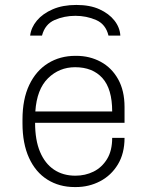

<svg xmlns="http://www.w3.org/2000/svg" viewBox="-20 -747 596 777"><path d="M282 10Q220 10 172 -20Q124 -50 97.5 -108Q71 -166 71 -248V-263Q71 -346 98.5 -403.5Q126 -461 174.5 -491Q223 -521 285 -521H289Q343 -521 387.5 -497Q432 -473 458 -426.5Q484 -380 484 -314V-250H122Q122 -180 142 -132.5Q162 -85 198.5 -60.5Q235 -36 285 -36Q325 -36 358.5 -52.5Q392 -69 413 -103Q434 -137 434 -189H484Q484 -126 457 -81.5Q430 -37 385 -13.5Q340 10 287 10ZM123 -296H434Q434 -387 394.5 -431Q355 -475 284 -475Q220 -475 174.5 -430.5Q129 -386 123 -296ZM102 -603Q106 -636 129.5 -664Q153 -692 193.5 -709.5Q234 -727 289 -727Q344 -727 382.5 -709.5Q421 -692 443 -664Q465 -636 467 -603H419Q408 -649 369 -666Q330 -683 285 -683Q240 -683 201 -666Q162 -649 150 -603Z"/></svg>

Font: Chivo Medium Thin
Style: Regular
Weight: 250
Version: Version 2.002